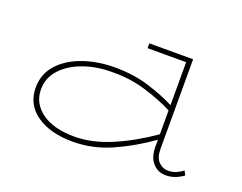

<svg xmlns="http://www.w3.org/2000/svg" viewBox="-89 -685 1085 861"><g transform="rotate(20 453.0 -254.0)"><path d="M846 -18Q828 -5 807 3Q786 11 763 11Q725 11 700.5 -16.5Q676 -44 676 -93V-127Q592 -67 503 -27.5Q414 12 319 12Q212 12 146.5 -33.5Q81 -79 81 -160Q81 -225 122.5 -271Q164 -317 233.5 -341.5Q303 -366 385 -366Q474 -366 548 -343Q622 -320 676 -292V-497H492V-520H701V-93Q701 -51 720.5 -31.5Q740 -12 764 -12Q785 -12 801.5 -18.5Q818 -25 836 -38ZM106 -160Q106 -94 162.5 -53Q219 -12 319 -12Q402 -12 493 -50.5Q584 -89 676 -153V-267Q620 -296 543.5 -319.5Q467 -343 385 -342Q309 -343 245.5 -320.5Q182 -298 144 -257Q106 -216 106 -160Z"/></g></svg>

Font: BhuTuka Expanded One
Style: Regular
Weight: 400
Designer: Erin McLaughlin
Version: Version 1.000; ttfautohint (v1.8.3)